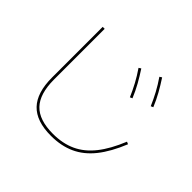

<svg xmlns="http://www.w3.org/2000/svg" viewBox="-184 -1072 1368 1368"><g transform="rotate(45 500.0 -387.5)"><path d="M473 40Q326 40 255.5 -33.5Q185 -107 185 -260V-770H205V-260Q205 -115 269.5 -47.5Q334 20 473 20Q571 20 646 -14.5Q721 -49 779.5 -122.5Q838 -196 886 -314L904 -306Q855 -185 794 -108.5Q733 -32 654 4Q575 40 473 40ZM677 -552Q655 -603 630 -649.5Q605 -696 572 -744L589 -755Q621 -706 647 -659.5Q673 -613 695 -560ZM827 -612Q805 -663 780 -709.5Q755 -756 722 -804L739 -815Q771 -766 797 -719.5Q823 -673 845 -620Z"/></g></svg>

Font: M PLUS 1 Code Thin
Style: Regular
Weight: 250
Designer: Coji Morishita
Foundry: UNDERFOREST DESIGN
Version: Version 1.002